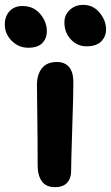

<svg xmlns="http://www.w3.org/2000/svg" viewBox="-79 -735 460 796"><path d="M279.8 -543Q241.7 -543 214.8 -571.5Q188 -600.1 188 -642.1Q188 -673.3 210.4 -694.1Q232.9 -714.8 266.1 -714.8Q307.1 -714.8 334 -682.4Q360.8 -649.9 360.8 -612.8Q360.8 -584 340.8 -563.5Q320.8 -543 279.8 -543ZM38.1 -537.1Q-2 -537.1 -30.5 -565.9Q-59.1 -594.7 -59.1 -632.8Q-59.1 -667.5 -39.3 -688.7Q-19.5 -710 14.2 -710Q60.1 -710 87.6 -677.2Q115.2 -644.5 115.2 -606Q115.2 -575.7 96.4 -556.4Q77.6 -537.1 38.1 -537.1ZM148.9 41Q112.3 41 94.7 16.8Q77.1 -7.3 77.1 -49.8Q77.1 -153.3 75.7 -250.2Q74.2 -347.2 74.2 -382.8Q74.2 -425.8 94.7 -451.9Q115.2 -478 157.2 -478Q189 -478 206.8 -457.8Q224.6 -437.5 225.1 -397Q225.6 -359.9 220.7 -209.7Q215.8 -59.6 215.8 -24.9Q215.8 4.9 199 22.9Q182.1 41 148.9 41Z"/></svg>

Font: Shantell Sans Bouncy
Style: Regular
Weight: 600
Designer: Stephen Nixon, Anya Danilova, Shantell Martin
Foundry: Arrow Type
Version: Version 1.006;[9816181b4]